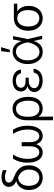

<svg xmlns="http://www.w3.org/2000/svg" viewBox="1234 -2020 984 3491"><g transform="rotate(-90 1725.5 -275.0)"><path d="M248 -739.3Q283.7 -739.3 314.5 -732.9Q345.2 -726.6 377 -713.9V-648.4Q349.1 -659.7 315.7 -667.7Q282.2 -675.8 250 -675.8Q202.1 -675.8 176.3 -657Q150.4 -638.2 150.4 -605.5Q150.4 -578.1 175.5 -553.7Q200.7 -529.3 266.6 -504.9Q368.2 -467.3 416 -403.6Q463.9 -339.8 463.9 -246.1V-238.3Q463.9 -167 436.8 -110.6Q409.7 -54.2 358.9 -22.2Q308.1 9.8 240.2 9.8Q171.9 9.8 121.1 -22.2Q70.3 -54.2 43 -110.6Q15.6 -167 15.6 -238.3V-246.1Q15.6 -302.2 36.6 -349.4Q57.6 -396.5 94.5 -428Q131.3 -459.5 177.7 -470.7V-472.7Q127 -493.2 100.1 -526.9Q73.2 -560.5 73.2 -605.5Q73.2 -646.5 94.2 -676.5Q115.2 -706.5 154.5 -722.9Q193.8 -739.3 248 -739.3ZM240.2 -51.8Q287.1 -51.8 320.3 -76.2Q353.5 -100.6 370.6 -143.1Q387.7 -185.5 387.7 -239.3V-247.1Q387.7 -289.6 370.6 -327.9Q353.5 -366.2 320.8 -394.8Q288.1 -423.3 243.2 -436.5Q193.8 -433.6 159.9 -408.2Q126 -382.8 108.9 -341.1Q91.8 -299.3 91.8 -247.1V-239.3Q91.8 -185.5 108.9 -143.1Q126 -100.6 159.4 -76.2Q192.9 -51.8 240.2 -51.8Z M582 -264.6Q582 -198.7 596.7 -150.9Q611.3 -103 638.7 -77.4Q666 -51.8 703.1 -51.8Q735.8 -51.8 760 -71.8Q784.2 -91.8 797.4 -129.6Q810.5 -167.5 810.5 -220.7V-372.1H886.7V-220.7Q886.7 -168 900.1 -129.9Q913.6 -91.8 937.7 -71.8Q961.9 -51.8 994.1 -51.8Q1030.8 -51.8 1058.1 -77.4Q1085.4 -103 1100.3 -151.1Q1115.2 -199.2 1115.2 -264.6Q1115.2 -334.5 1098.1 -395.5Q1081.1 -456.5 1037.1 -530.3H1112.3Q1184.6 -413.6 1184.6 -269.5Q1184.6 -182.6 1162.4 -119.9Q1140.1 -57.1 1098.4 -23.7Q1056.6 9.8 999 9.8Q943.4 9.8 905.3 -21Q867.2 -51.8 848.6 -110.4Q830.1 -51.8 792 -21Q753.9 9.8 698.2 9.8Q640.6 9.8 598.9 -23.7Q557.1 -57.1 534.9 -119.9Q512.7 -182.6 512.7 -269.5Q512.7 -416 585 -530.3H659.2Q615.7 -456.5 598.9 -395.5Q582 -334.5 582 -264.6Z M1493.2 -538.1Q1561 -538.1 1609.6 -502.9Q1658.2 -467.8 1683.6 -403.1Q1709 -338.4 1709 -252V-241.2Q1709 -167.5 1683.8 -110.6Q1658.7 -53.7 1610.6 -22Q1562.5 9.8 1497.1 9.8Q1400.4 9.8 1349.1 -65.9L1350.6 197.3H1283.2V-269.5Q1283.2 -356 1309.1 -416.3Q1335 -476.6 1382.3 -507.3Q1429.7 -538.1 1493.2 -538.1ZM1348.1 -215.8Q1351.1 -173.3 1367.2 -135.5Q1383.3 -97.7 1415 -73.7Q1446.8 -49.8 1494.1 -49.8Q1543 -49.8 1575.4 -74.7Q1607.9 -99.6 1623.8 -142.8Q1639.6 -186 1639.6 -241.2V-252Q1639.6 -354.5 1602.8 -415Q1565.9 -475.6 1493.2 -475.6Q1443.8 -475.6 1411.1 -447.8Q1378.4 -419.9 1362.8 -373.5Q1347.2 -327.1 1347.7 -270.5Z M1904.3 -267.6Q1852.5 -281.7 1830.1 -312.7Q1807.6 -343.8 1807.6 -384.8Q1807.6 -431.6 1832 -466.1Q1856.4 -500.5 1900.9 -518.8Q1945.3 -537.1 2003.9 -537.1Q2089.8 -537.1 2143.3 -497.3Q2196.8 -457.5 2207 -385.7H2137.7Q2127.9 -429.2 2093.5 -453.4Q2059.1 -477.5 2003.9 -477.5Q1965.3 -477.5 1936.3 -466.1Q1907.2 -454.6 1891.4 -433.8Q1875.5 -413.1 1875 -385.7Q1875 -346.2 1906.5 -324Q1938 -301.8 1997.1 -301.8H2057.6V-244.1H1997.1Q1959 -244.1 1929.4 -231.2Q1899.9 -218.3 1883.5 -195.8Q1867.2 -173.3 1867.2 -144.5Q1867.2 -116.7 1884.8 -95.5Q1902.3 -74.2 1934.3 -62.5Q1966.3 -50.8 2008.8 -50.8Q2070.8 -50.8 2106 -77.1Q2141.1 -103.5 2152.3 -155.3H2221.7Q2215.3 -105.5 2187.5 -68.1Q2159.7 -30.8 2113 -10.5Q2066.4 9.8 2005.9 9.8Q1944.8 9.8 1897.7 -9.3Q1850.6 -28.3 1824.2 -62.7Q1797.9 -97.2 1797.9 -141.6Q1797.9 -184.1 1823.5 -218Q1849.1 -252 1904.3 -267.6Z M2305.7 -264.6Q2305.7 -343.8 2334.5 -405.8Q2363.3 -467.8 2414.8 -502.4Q2466.3 -537.1 2531.2 -537.1Q2604 -537.1 2651.9 -494.1Q2699.7 -451.2 2721.7 -374H2722.7L2752.9 -530.3H2814.5L2760.3 -265.1L2821.3 0H2759.8L2725.6 -153.3Q2701.7 -73.7 2651.1 -31.5Q2600.6 10.7 2529.3 10.7Q2462.4 10.7 2411.6 -24.2Q2360.8 -59.1 2333.3 -121.6Q2305.7 -184.1 2305.7 -264.6ZM2527.3 -48.8Q2573.7 -48.8 2609.4 -78.4Q2645 -107.9 2667 -154.8Q2689 -201.7 2699.2 -254.9L2701.2 -265.1L2699.2 -274.4Q2683.1 -357.9 2642.8 -417.2Q2602.5 -476.6 2531.2 -476.6Q2485.4 -476.6 2449.5 -449.7Q2413.6 -422.9 2393.3 -374.3Q2373 -325.7 2373 -263.7Q2373 -201.7 2392.1 -152.8Q2411.1 -104 2446.3 -76.4Q2481.4 -48.8 2527.3 -48.8ZM2541 -747.1H2613.3L2566.4 -586.9H2520.5Z M3137.7 -514.6H3404.3V-452.1H3262.2Q3311 -421.9 3337.2 -368.9Q3363.3 -315.9 3363.3 -247.1V-239.3Q3363.3 -171.4 3335.9 -114.5Q3308.6 -57.6 3257.6 -23.9Q3206.5 9.8 3138.7 9.8Q3070.3 9.8 3018.8 -23.9Q2967.3 -57.6 2939.7 -116.9Q2912.1 -176.3 2912.1 -251V-259.8Q2912.1 -332 2939.7 -390.1Q2967.3 -448.2 3018.3 -481.4Q3069.3 -514.6 3137.7 -514.6ZM3138.7 -51.8Q3186.5 -51.8 3220 -78.1Q3253.4 -104.5 3270.3 -150.1Q3287.1 -195.8 3287.1 -252.9V-260.7Q3287.1 -314.9 3270.5 -358.2Q3253.9 -401.4 3220.5 -426.8Q3187 -452.1 3138.7 -452.1Q3089.8 -452.1 3056.2 -426.8Q3022.5 -401.4 3005.4 -357.9Q2988.3 -314.5 2988.3 -259.8V-251Q2988.3 -194.8 3005.4 -149.7Q3022.5 -104.5 3056.4 -78.1Q3090.3 -51.8 3138.7 -51.8Z"/></g></svg>

Font: Pretendard Std Light
Style: Regular
Weight: 300
Designer: Base glyphs from Inter by Rasmus Andersson; Hangeul glyphs from Noto Sans CJK(Source Han Sans) by Jang Soo-young and Kan
Foundry: Kil Hyung-jin
Version: Version 1.309